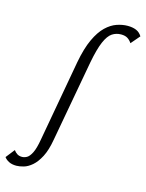

<svg xmlns="http://www.w3.org/2000/svg" viewBox="-279 -797 891 1171"><g transform="rotate(15 167.0 -211.0)"><path d="M-58 289Q-86 289 -105 279.5Q-124 270 -135 255L-91 199Q-82 212 -69.5 220Q-57 228 -39 228Q-24 228 -8.5 219.5Q7 211 21.5 182.5Q36 154 46 95L138 -417Q155 -508 182 -566Q209 -624 242 -655.5Q275 -687 310.5 -699Q346 -711 378 -711Q410 -711 432.5 -701.5Q455 -692 469 -669L421 -613Q409 -631 393.5 -640.5Q378 -650 353 -650Q322 -650 297 -633.5Q272 -617 252 -571Q232 -525 215 -436L122 75Q110 145 88 187Q66 229 40 251.5Q14 274 -12 281.5Q-38 289 -58 289Z"/></g></svg>

Font: Ysabeau Infant Medium
Style: Italic
Weight: 500
Italic angle: -12°
Designer: Christian Thalmann (Catharsis Fonts)
Version: Version 2.001;gftools[0.9.30]; featfreeze: ss01,ss02,lnum